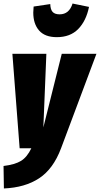

<svg xmlns="http://www.w3.org/2000/svg" viewBox="-47 -838 565 1085"><path d="M298 0Q254 117 174 169.5Q94 222 -25 227L-27 100Q38 92 72 71Q106 50 130 0H64L23 -534H215L198 -118L302 -534H498ZM141 -767Q141 -777 143 -801L237 -815Q238 -784 250.5 -770.5Q263 -757 290 -757Q344 -757 363 -818L456 -799Q440 -720 395 -674Q350 -628 274 -628Q207 -628 174 -665.5Q141 -703 141 -767Z"/></svg>

Font: Fira Sans Extra Condensed Black
Style: Italic
Weight: 900
Width: 3
Italic angle: -8°
Designer: Carrois Corporate & Edenspiekermann AG
Foundry: Carrois Corporate GbR & Edenspiekermann AG
Version: Version 4.203